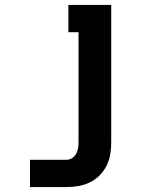

<svg xmlns="http://www.w3.org/2000/svg" viewBox="-20 -540 640 775"><path d="M248 215H101V105H248Q260 105 270.5 98.5Q281 92 287 81.5Q293 71 295 59Q297 47 297 35V-410H256V-520H429V35Q429 59 425 83Q421 107 410 129Q399 151 381.5 168.5Q364 186 342 196.5Q320 207 296 211Q272 215 248 215Z"/></svg>

Font: Iosevka HT Extrabold Extended
Style: Regular
Weight: 800
Width: 7
Monospace: yes
Designer: Belleve Invis
Foundry: Belleve Invis
Version: Version 32.3.0; ttfautohint (v1.8.4)